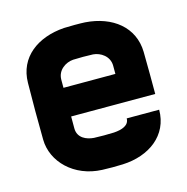

<svg xmlns="http://www.w3.org/2000/svg" viewBox="-84 -591 668 686"><g transform="rotate(-15 250.0 -248.0)"><path d="M464 -140H344C344 -114 317 -105 287 -103C269 -102 231 -102 213 -103C186 -105 154 -118 154 -154V-198H465C465 -211 465 -325 464 -354C462 -446 389 -503 289 -510C275 -511 226 -511 211 -510C112 -503 37 -448 36 -354C35 -274 35 -224 36 -144C37 -62 109 11 212 15C237 16 263 16 288 15C386 11 464 -45 464 -140ZM154 -304V-334C154 -370 186 -390 213 -392C228 -393 273 -393 287 -392C314 -390 346 -370 346 -334V-304Z"/></g></svg>

Font: Fervojo
Style: Bold
Weight: 700
Designer: kohakuno
Version: ver.1.0